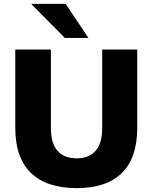

<svg xmlns="http://www.w3.org/2000/svg" viewBox="-20 -961 788 992"><path d="M376 11Q222 11 140.5 -67Q59 -145 59 -300V-705H243V-298Q243 -221 277 -182Q311 -143 376 -143Q440 -143 474 -182Q508 -221 508 -298V-705H689V-300Q689 -145 609.5 -67Q530 11 376 11ZM315 -765 141 -941H319L437 -765Z"/></svg>

Font: Nunito Sans 12pt ExtraLight Black
Style: Regular
Weight: 900
Version: Version 3.101;gftools[0.9.27]